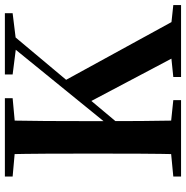

<svg xmlns="http://www.w3.org/2000/svg" viewBox="-7 -774 781 807"><g transform="rotate(-90 383.5 -370.5)"><path d="M138.6 0Q140.6 -85.2 141 -171.8Q141.4 -258.5 141.4 -346.1V-393.6Q141.4 -481.3 141 -567.7Q140.6 -654.1 138.6 -740.5H280.6Q278.9 -655.6 278.4 -568.4Q277.9 -481.3 277.9 -393.6V-314.3Q277.9 -246.9 278.4 -166.8Q278.9 -86.6 280.6 0ZM45.1 0V-32.6L198.2 -47.3H225.2L366 -32.6V0ZM45.1 -707.9V-740.5H374.3V-707.9L225.2 -694.2H198.2ZM463.4 0V-32.6L605.9 -47.3H628.5L765.7 -32.6V0ZM474 -707.9V-740.5H731.4V-707.9L619.9 -694.2L592.4 -692.9ZM206.2 -190.2 203.7 -255.1H221.6L244.9 -285.3L615 -740.5H667.3ZM561.9 0 355.8 -389.9 445.2 -494.7 716.2 0Z"/></g></svg>

Font: Noto Serif TC
Style: Regular
Weight: 200
Designer: Ryoko NISHIZUKA 西塚涼子 (kana & ideographs); Frank Grießhammer (Latin, Greek & Cyrillic); Wenlong ZHANG 张文龙 (bopomofo); San
Foundry: Adobe
Version: Version 2.001;hotconv 1.1.0;makeotfexe 2.6.0